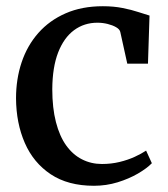

<svg xmlns="http://www.w3.org/2000/svg" viewBox="-20 -586 540 617"><path d="M282 11Q198.5 11 143 -26Q87.5 -63 59.8 -126.5Q32 -190 31.5 -270Q31.5 -332 49.5 -385.8Q67.5 -439.5 103.2 -480Q139 -520.5 191 -543.2Q243 -566 310.5 -566Q345.5 -566 374.2 -560.2Q403 -554.5 424.8 -547.2Q446.5 -540 460.5 -536L455.5 -381.5H389L366.5 -483.5Q364.5 -492 353.2 -498.5Q342 -505 326 -509Q310 -513 293 -513Q250.5 -513 218 -489Q185.5 -465 167 -417.8Q148.5 -370.5 148 -299.5Q148 -239 159.8 -193.5Q171.5 -148 193 -118.2Q214.5 -88.5 243.8 -73.8Q273 -59 307.5 -59Q337.5 -59 364.2 -65.5Q391 -72 412.8 -82Q434.5 -92 449.5 -102L468 -61.5Q452 -45 423.2 -28.2Q394.5 -11.5 358 -0.2Q321.5 11 282 11Z"/></svg>

Font: Merriweather 28pt Medium
Style: Regular
Weight: 500
Version: Version 2.100